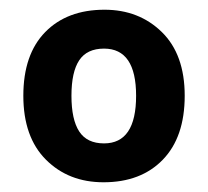

<svg xmlns="http://www.w3.org/2000/svg" viewBox="-20 -742 428 395"><path d="M360 -545Q360 -460 315 -413.5Q270 -367 193 -367Q121 -367 74.5 -413.5Q28 -460 28 -545Q28 -630 73 -676Q118 -722 195 -722Q266 -722 313 -676Q360 -630 360 -545ZM127 -545Q127 -496 143 -471.5Q159 -447 194 -447Q260 -447 260 -545Q260 -642 194 -642Q159 -642 143 -618Q127 -594 127 -545Z"/></svg>

Font: Noto Sans Gurmukhi
Style: Bold
Weight: 700
Designer: Jelle Bosma - Monotype Design Team
Foundry: Monotype Imaging Inc.
Version: Version 2.004; ttfautohint (v1.8.4.7-5d5b)